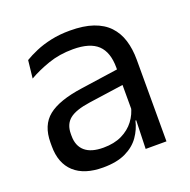

<svg xmlns="http://www.w3.org/2000/svg" viewBox="-98 -594 690 699"><g transform="rotate(-20 247.0 -244.0)"><path d="M436 0H355.4L359 -118.6L355.9 -131.1V-286.5L356.3 -314.9Q356.3 -374.3 326.2 -403Q296 -431.7 230.4 -431.7Q178.2 -431.7 134.4 -416.5Q90.6 -401.3 56.4 -381.5L64 -450.4Q83.1 -462 109.4 -473.3Q135.7 -484.7 169.3 -492Q202.9 -499.3 243.3 -499.3Q295.8 -499.3 332.6 -486.6Q369.4 -473.9 392.2 -449.9Q415 -425.8 425.5 -392Q436 -358.1 436 -316.2ZM187.4 10.7Q114.9 10.7 76.3 -24.6Q37.6 -60 37.6 -125.7V-140Q37.6 -207.4 79.3 -240.7Q121 -274.1 212.2 -286.9L366.5 -309.2L370.9 -249.8L222 -228.6Q166.2 -220.7 142.2 -201.4Q118.1 -182 118.1 -144.5V-136.6Q118.1 -97.9 141.9 -77.4Q165.7 -56.8 213.1 -56.8Q254.9 -56.8 284.9 -71.4Q314.9 -86 333.4 -110.5Q352 -135.1 358.5 -165.2L371.2 -109.8H355.7Q348.6 -77.8 329.3 -50.3Q310.1 -22.8 275.5 -6.1Q240.9 10.7 187.4 10.7Z"/></g></svg>

Font: Anek Malayalam Medium
Style: Regular
Weight: 500
Designer: Maithili Shingre (Malayalam) & Yesha Goshar (Latin)
Foundry: Ek Type
Version: Version 1.003